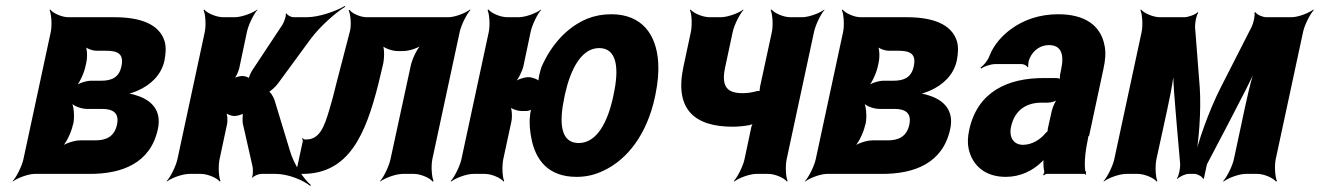

<svg xmlns="http://www.w3.org/2000/svg" viewBox="-20 -586 4447 647"><path d="M534 -381C539 -406 540 -427 535 -446C517 -506 451 -528 365 -528H210C188 -528 158 -542 149 -554L147 -552C153 -539 156 -502 151 -478L59 -50C54 -26 35 11 23 24V26C38 14 75 0 97 0H283C390 0 487 -35 512 -151C526 -215 489 -250 438 -265C427 -269 411 -272 401 -271V-267C411 -268 431 -275 445 -281C487 -300 523 -332 534 -381ZM374 -165C365 -125 337 -113 301 -113H250C230 -113 196 -102 183 -89L185 -87C201 -99 220 -139 225 -163L227 -169C232 -193 229 -233 219 -245L217 -243C224 -230 253 -219 273 -219H324C361 -219 383 -205 374 -165ZM389 -362C381 -324 355 -314 321 -314H287C271 -314 242 -305 231 -294L233 -291C246 -302 262 -337 267 -358L271 -376C275 -394 274 -426 266 -436L263 -433C269 -423 291 -415 306 -415H337C375 -415 399 -406 389 -362Z M798 -171 831 -25C833 -16 833 5 829 11L831 13C834 7 852 0 860 0H909C951 0 1002 21 1026 41L1027 37C1004 18 970 -32 957 -78L905 -249C902 -259 890 -279 883 -279L882 -275C889 -275 910 -295 917 -305L1027 -455C1059 -498 1113 -545 1143 -563L1142 -566C1112 -548 1054 -528 1014 -528H969C961 -528 947 -535 946 -541L943 -539C945 -533 937 -511 932 -503L832 -352C826 -344 817 -324 818 -318L821 -320C820 -326 803 -330 797 -330C787 -330 770 -325 764 -319L766 -316C773 -322 783 -343 786 -355L812 -478C817 -502 835 -539 847 -552V-554C832 -542 794 -528 771 -528H732C709 -528 677 -542 668 -554L666 -552C672 -539 675 -502 670 -478L578 -50C573 -26 554 11 542 24V26C557 14 595 0 618 0H657C680 0 712 14 721 26L723 24C717 11 715 -26 720 -50L745 -167C748 -180 746 -203 741 -210L739 -208C743 -201 760 -195 770 -195C777 -195 799 -200 803 -206L800 -208C797 -202 797 -179 798 -171Z M1491 -528H1215C1195 -528 1165 -541 1158 -553L1155 -551C1161 -539 1165 -502 1159 -480L1113 -303C1105 -269 1097 -240 1090 -217C1073 -159 1057 -116 1012 -116H1007C1004 -116 1001 -119 1000 -121L998 -118C1000 -116 1001 -112 1000 -109L979 -11C978 -6 974 1 971 4L972 7C976 4 984 0 989 0H999C1156 0 1212 -133 1255 -303L1270 -366C1276 -388 1276 -427 1268 -439L1264 -436C1271 -425 1301 -414 1319 -414H1339C1359 -414 1393 -425 1406 -438L1404 -440C1388 -428 1369 -388 1364 -364L1296 -50C1291 -26 1273 11 1261 24V26C1276 14 1314 0 1337 0H1375C1398 0 1429 14 1438 26L1441 24C1435 11 1432 -26 1437 -50L1529 -478C1534 -502 1553 -539 1565 -552L1564 -554C1549 -542 1513 -528 1491 -528Z M1744 -364 1768 -478C1773 -502 1791 -539 1803 -552V-554C1788 -542 1751 -528 1728 -528H1689C1666 -528 1635 -542 1626 -554L1623 -552C1629 -539 1632 -502 1627 -478L1535 -50C1530 -26 1511 11 1499 24L1500 26C1515 14 1552 0 1575 0H1614C1637 0 1668 14 1677 26L1679 24C1673 11 1671 -26 1676 -50L1703 -175C1707 -192 1705 -223 1698 -232L1695 -229C1700 -220 1723 -212 1737 -212H1754C1760 -212 1770 -215 1774 -219L1772 -222C1769 -217 1766 -202 1766 -195C1763 -169 1766 -145 1770 -123C1784 -45 1829 10 1923 10C1956 10 1985 3 2014 -11C2095 -49 2160 -134 2187 -259L2189 -269C2197 -308 2200 -343 2198 -376C2192 -470 2143 -538 2040 -538C2011 -538 1984 -533 1959 -523C1894 -496 1840 -440 1805 -361C1800 -347 1792 -316 1795 -307L1799 -310C1795 -318 1773 -326 1761 -326C1747 -326 1721 -318 1712 -308L1713 -306C1725 -315 1740 -346 1744 -364ZM2048 -269 2046 -259C2028 -176 1992 -104 1930 -104C1867 -104 1864 -176 1882 -259L1884 -269C1902 -350 1938 -424 1999 -424C2061 -424 2066 -352 2048 -269Z M2483 -272C2431 -272 2409 -293 2424 -361L2449 -478C2454 -502 2473 -539 2485 -552V-554C2470 -542 2432 -528 2409 -528H2371C2348 -528 2316 -542 2307 -554L2305 -552C2311 -539 2313 -502 2308 -478L2283 -361C2252 -216 2322 -159 2449 -159C2467 -159 2486 -161 2504 -164C2509 -165 2518 -168 2522 -171L2520 -174C2516 -171 2512 -160 2511 -154L2489 -50C2484 -26 2465 11 2453 24L2454 26C2469 14 2506 0 2529 0H2569C2592 0 2623 14 2632 26L2634 24C2628 11 2626 -26 2631 -50L2723 -478C2728 -502 2746 -539 2758 -552V-554C2743 -542 2706 -528 2683 -528H2643C2620 -528 2589 -542 2580 -554L2577 -552C2583 -539 2586 -502 2581 -478L2541 -293C2540 -288 2539 -277 2541 -274L2545 -277C2544 -280 2535 -280 2531 -279C2515 -275 2501 -272 2483 -272Z M3204 -381C3209 -406 3210 -427 3205 -446C3187 -506 3121 -528 3035 -528H2880C2858 -528 2828 -542 2819 -554L2817 -552C2823 -539 2826 -502 2821 -478L2729 -50C2724 -26 2705 11 2693 24V26C2708 14 2745 0 2767 0H2953C3060 0 3157 -35 3182 -151C3196 -215 3159 -250 3108 -265C3097 -269 3081 -272 3071 -271V-267C3081 -268 3101 -275 3115 -281C3157 -300 3193 -332 3204 -381ZM3044 -165C3035 -125 3007 -113 2971 -113H2920C2900 -113 2866 -102 2853 -89L2855 -87C2871 -99 2890 -139 2895 -163L2897 -169C2902 -193 2899 -233 2889 -245L2887 -243C2894 -230 2923 -219 2943 -219H2994C3031 -219 3053 -205 3044 -165ZM3059 -362C3051 -324 3025 -314 2991 -314H2957C2941 -314 2912 -305 2901 -294L2903 -291C2916 -302 2932 -337 2937 -358L2941 -376C2945 -394 2944 -426 2936 -436L2933 -433C2939 -423 2961 -415 2976 -415H3007C3045 -415 3069 -406 3059 -362Z M3650 -128 3698 -352C3705 -383 3707 -410 3702 -433C3689 -501 3635 -538 3546 -538C3483 -538 3429 -519 3387 -488C3358 -467 3329 -436 3314 -397C3309 -382 3294 -365 3284 -358L3286 -355C3296 -362 3318 -370 3333 -370H3423C3431 -370 3441 -364 3443 -359L3445 -361C3444 -366 3446 -383 3450 -390C3463 -419 3488 -434 3515 -434C3555 -434 3567 -404 3556 -353L3553 -338C3551 -331 3551 -318 3554 -314L3558 -317C3556 -321 3544 -323 3538 -323H3496C3379 -323 3274 -279 3246 -148C3241 -125 3240 -104 3244 -85C3256 -30 3298 10 3369 10C3419 10 3460 -11 3490 -40C3494 -44 3500 -50 3502 -54L3498 -55C3496 -51 3496 -43 3496 -37C3496 -26 3497 -16 3499 -7C3500 -5 3496 1 3495 3L3498 5C3499 3 3504 0 3507 0H3634C3636 0 3636 2 3637 3L3640 1C3639 0 3639 -2 3639 -4C3639 -5 3642 -7 3640 -7L3637 -10C3633 -43 3638 -80 3648 -128ZM3387 -159C3400 -218 3442 -240 3489 -240H3511C3522 -240 3542 -246 3549 -253L3546 -256C3537 -249 3527 -225 3524 -211L3513 -162C3512 -159 3509 -145 3511 -143L3515 -146C3513 -148 3507 -141 3504 -138C3485 -115 3457 -98 3427 -98C3397 -98 3379 -122 3387 -159Z M4023 -290 4007 -496C4007 -508 4011 -535 4018 -543L4016 -545C4009 -537 3984 -528 3971 -528H3888C3866 -528 3834 -542 3825 -554L3823 -552C3829 -539 3832 -502 3827 -478L3735 -50C3730 -26 3711 11 3699 24V26C3714 14 3752 0 3775 0H3814C3837 0 3869 14 3878 26L3880 24C3874 11 3872 -26 3877 -50L3901 -160C3916 -229 3937 -320 3938 -371L3934 -370C3931 -319 3940 -235 3945 -170L3957 -32C3957 -20 3953 7 3946 15L3948 17C3954 9 3975 0 3985 0H4005C4015 0 4032 9 4034 17L4037 15C4039 7 4044 -20 4047 -32L4121 -173C4155 -240 4202 -325 4221 -378L4217 -379C4196 -326 4177 -233 4162 -162L4138 -50C4133 -26 4114 11 4102 24L4103 26C4118 14 4155 0 4178 0H4217C4240 0 4271 14 4280 26L4283 24C4277 11 4274 -26 4279 -50L4371 -478C4376 -502 4395 -539 4407 -552L4406 -554C4391 -542 4354 -528 4332 -528H4247C4235 -528 4214 -537 4211 -545L4207 -543C4210 -535 4204 -508 4198 -496L4093 -290C4054 -213 4016 -106 4003 -44H4007C4020 -106 4028 -213 4023 -290Z"/></svg>

Font: Asimov
Style: EdgeExtremeIt
Weight: 500
Designer: Google
Version: Version 2.000980: 2014